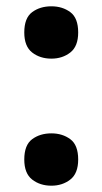

<svg xmlns="http://www.w3.org/2000/svg" viewBox="-20 -576 325 609"><path d="M57 -473Q57 -519 82 -537.5Q107 -556 143 -556Q178 -556 203 -537.5Q228 -519 228 -473Q228 -429 203 -409.5Q178 -390 143 -390Q107 -390 82 -409.5Q57 -429 57 -473ZM57 -70Q57 -116 82 -134.5Q107 -153 143 -153Q178 -153 203 -134.5Q228 -116 228 -70Q228 -26 203 -6.5Q178 13 143 13Q107 13 82 -6.5Q57 -26 57 -70Z"/></svg>

Font: Noto IKEA Latin
Style: Bold
Weight: 700
Designer: Monotype Design Team
Foundry: Monotype Imaging Inc.
Version: Version 1.0